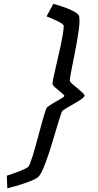

<svg xmlns="http://www.w3.org/2000/svg" viewBox="-20 -805 519 1021"><path d="M263.7 -784.7Q281.7 -779.8 303 -772.9Q324.2 -766.1 343.5 -758.1Q362.8 -750 377.7 -741.5Q392.6 -732.9 397.9 -725.1Q402.8 -717.3 402.8 -695.8Q402.8 -675.3 398.9 -646.2Q395 -617.2 389.4 -584.5Q383.8 -551.8 377 -518.3Q370.1 -484.9 364.5 -456.1Q358.9 -427.2 355 -406Q351.1 -384.8 351.1 -376.5Q351.1 -370.6 363.3 -359.6Q375.5 -348.6 390.4 -336.7Q405.3 -324.7 417.5 -313.5Q429.7 -302.2 429.7 -296.4Q429.7 -292 422.1 -285.4Q414.6 -278.8 403.1 -271.2Q391.6 -263.7 377.4 -255.6Q363.3 -247.6 350.3 -240Q337.4 -232.4 326.9 -226.1Q316.4 -219.7 312 -215.3Q309.1 -212.4 304 -197.5Q298.8 -182.6 291.7 -159.4Q284.7 -136.2 276.1 -107.4Q267.6 -78.6 258.3 -48.1Q249 -17.6 239.3 12.2Q229.5 42 219.7 67.4Q210 92.8 200.7 110.8Q191.4 128.9 183.1 136.2Q173.8 144.5 154.5 152.8Q135.3 161.1 112.1 169.2Q88.9 177.2 64.2 184.3Q39.6 191.4 19 196.3L16.1 129.4Q29.3 125 47.1 118.9Q64.9 112.8 81.8 106.2Q98.6 99.6 112.3 93Q126 86.4 130.9 81.5Q134.8 77.1 140.6 62.3Q146.5 47.4 153.3 25.6Q160.2 3.9 167.5 -22.7Q174.8 -49.3 182.4 -76.9Q189.9 -104.5 197 -130.9Q204.1 -157.2 210.2 -178.5Q216.3 -199.7 221.2 -214.1Q226.1 -228.5 228.5 -231.9Q231.9 -236.3 240.2 -241.9Q248.5 -247.6 259 -253.9Q269.5 -260.3 280.5 -266.6Q291.5 -272.9 300.8 -278.3Q310.1 -283.7 316.2 -288.1Q322.3 -292.5 322.3 -294.4Q322.3 -298.8 312.5 -307.1Q302.7 -315.4 290.8 -325Q278.8 -334.5 269 -343.8Q259.3 -353 259.3 -359.9Q259.3 -367.7 263.7 -389.2Q268.1 -410.6 274.7 -439.5Q281.2 -468.3 289.1 -501.7Q296.9 -535.2 303.5 -566.7Q310.1 -598.1 314.5 -624.8Q318.8 -651.4 318.8 -667Q318.8 -672.9 307.9 -680.2Q296.9 -687.5 281.7 -694.8Q266.6 -702.1 251.5 -708.3Q236.3 -714.4 227.5 -717.8Z"/></svg>

Font: Andika New Basic
Style: Italic
Weight: 400
Italic angle: -14°
Designer: Victor Gaultney, Annie Olsen, Julie Remington, Don Collingsworth, Eric Hays
Foundry: SIL International
Version: Version 5.500